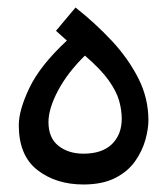

<svg xmlns="http://www.w3.org/2000/svg" viewBox="-20 -491 445 511"><path d="M202 0Q129 0 79.5 -38.5Q30 -77 30 -158Q30 -198 58.5 -257.5Q87 -317 158 -383L129 -409L181 -471Q233 -430 277 -383Q321 -336 348 -283Q375 -230 375 -171Q375 -148 367 -119Q359 -90 340 -62.5Q321 -35 287 -17.5Q253 0 202 0ZM202 -82Q252 -82 278 -107.5Q304 -133 304 -175Q304 -198 297 -223Q290 -248 269 -277.5Q248 -307 206 -343Q160 -298 134.5 -250Q109 -202 109 -166Q109 -124 135.5 -103Q162 -82 202 -82Z"/></svg>

Font: TSCustom
Style: Regular
Weight: 400
Designer: Monotype Design Team
Foundry: Monotype Imaging Inc.
Version: Version 2.004; ttfautohint (v1.8.3) -l 8 -r 50 -G 200 -x 14 